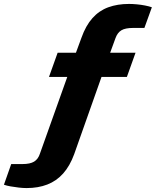

<svg xmlns="http://www.w3.org/2000/svg" viewBox="-41 -755 792 976"><path d="M94 201Q76 201 54.5 198.5Q33 196 13 192.5Q-7 189 -21 184L16 79H73Q112 79 132.5 66.5Q153 54 162 26L301 -364H208L252 -487H345L373 -563Q395 -625 429 -663Q463 -701 509.5 -718Q556 -735 615 -735Q633 -735 654.5 -733Q676 -731 696.5 -727Q717 -723 731 -718L693 -613H636Q596 -613 576 -601Q556 -589 546 -561L519 -487H648L604 -364H475L336 29Q314 89 280 127Q246 165 199.5 183Q153 201 94 201Z"/></svg>

Font: Archivo SemiExpanded ExtraBold
Style: Italic
Weight: 800
Width: 6
Italic angle: -10°
Designer: Hector Gatti
Foundry: Omnibus-Type
Version: Version 2.001